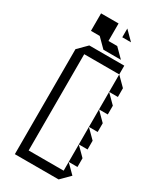

<svg xmlns="http://www.w3.org/2000/svg" viewBox="-189 -795 705 855"><g transform="rotate(30 163.5 -367.5)"><path d="M270 -450V-540L315 -495V-450ZM270 -360V-450L315 -405V-360ZM270 -270V-360L315 -315V-270ZM270 -180V-270L315 -225V-180ZM270 -90V-180L315 -135V-90ZM45 0V-540L90 -585H270V-540H90V-45H270V-90L315 -45L270 0ZM199 -690V-735L244 -690ZM154 -600 109 -645H64V-735H154V-645H199L244 -600Z"/></g></svg>

Font: Rubik Iso
Style: Regular
Weight: 400
Designer: Hubert and Fischer, NaN
Foundry: Hubert and Fischer, NaN
Version: Version 2.200